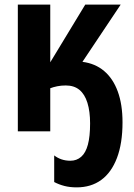

<svg xmlns="http://www.w3.org/2000/svg" viewBox="-20 -567 580 829"><path d="M509 -39Q509 52 485 115Q461 178 417 210Q373 242 311 242Q282 242 258.5 236Q235 230 214 219V104Q228 115 245.5 121Q263 127 284 127Q311 127 330.5 110Q350 93 359.5 57.5Q369 22 369 -34Q369 -86 357.5 -123Q346 -160 323 -179Q300 -198 264 -198Q244 -198 227 -194.5Q210 -191 197 -186V0H57V-547H197V-298L348 -547H501L336 -300Q391 -293 429.5 -260.5Q468 -228 488.5 -172Q509 -116 509 -39Z"/></svg>

Font: Noto Sans Display Condensed
Style: Bold
Weight: 700
Width: 3
Designer: Monotype Design Team
Foundry: Monotype Imaging Inc.
Version: Version 2.003